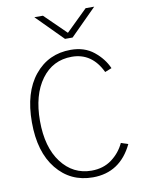

<svg xmlns="http://www.w3.org/2000/svg" viewBox="-102 -1011 816 1098"><g transform="rotate(-10 306.0 -462.0)"><path d="M57.6 -352.5Q57.6 -526.4 137.7 -624.5Q217.8 -722.7 347.7 -722.7Q427.7 -722.7 481.4 -679.2Q535.2 -635.7 559.6 -579.1L520.5 -563.5Q463.9 -682.6 346.7 -682.6Q236.3 -682.6 170.4 -592.8Q104.5 -502.9 104.5 -352.5Q104.5 -199.2 171.9 -110.4Q239.3 -21.5 346.7 -21.5Q415 -21.5 463.9 -57.6Q512.7 -93.8 538.1 -148.4L579.1 -134.8Q505.9 17.6 347.7 17.6Q217.8 17.6 137.7 -81.1Q57.6 -179.7 57.6 -352.5ZM175.8 -942.4H225.6L349.6 -821.3L473.6 -942.4H523.4L371.1 -790H327.1Z"/></g></svg>

Font: Gothic A1 ExtraLight
Style: Regular
Weight: 275
Designer: HanYang I&C Co.,Ltd.
Foundry: HanYang I&C Co.,Ltd.
Version: Version 2.50